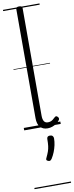

<svg xmlns="http://www.w3.org/2000/svg" viewBox="-150 -1039 602 1563"><g transform="rotate(-10 151.0 -257.5)"><path d="M192 17Q152 17 130 -8Q108 -33 108 -82V-982Q108 -992 114 -996.5Q120 -1001 133 -1001Q147 -1001 153.5 -996.5Q160 -992 160 -982V-94Q160 -63 170 -47Q180 -31 202 -31Q213 -31 223 -34Q233 -37 243 -44.5Q253 -52 263 -62Q269 -68 275.5 -68Q282 -68 289 -60Q294 -55 295.5 -48.5Q297 -42 293 -35Q282 -19 265.5 -7.5Q249 4 230 10.5Q211 17 192 17ZM148 278Q137 274 135.5 267.5Q134 261 141 248Q153 223 160 203Q167 183 170 160Q173 137 173 102Q173 91 179 84.5Q185 78 198 78Q213 78 220.5 86Q228 94 228 106Q228 133 222 161Q216 189 205.5 215.5Q195 242 180 266Q173 276 166 279.5Q159 283 148 278ZM0 476H302V486H0ZM0 -20H302V0H0ZM0 -505H302V-500H0ZM0 -996H302V-986H0Z"/></g></svg>

Font: Playwrite PL Guides
Style: Regular
Weight: 400
Designer: Veronika Burian, José Scaglione
Foundry: TypeTogether
Version: Version 1.003